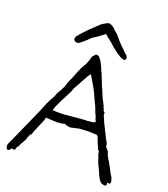

<svg xmlns="http://www.w3.org/2000/svg" viewBox="-162 -1020 1001 1145"><g transform="rotate(20 338.5 -447.0)"><path d="M436 -817Q452 -801 455 -798Q457 -796 462 -792Q467 -787 472 -781Q477 -777 481 -772Q486 -768 489 -766Q497 -761 499 -750Q501 -738 495 -734L494 -733Q492 -732 486 -732L477 -734Q464 -738 437 -757Q410 -776 378 -806Q364 -818 355 -824H354Q341 -836 338 -839Q335 -839 333 -839Q331 -836 326 -832Q320 -828 312 -822L296 -810Q288 -804 276 -797Q265 -791 255 -781Q247 -771 233 -760Q223 -751 212 -742Q201 -732 192 -732Q189 -732 186 -733Q182 -733 179 -734Q175 -736 172 -740Q167 -745 168 -751Q170 -763 177 -771Q183 -778 191 -787L194 -790L195 -791L196 -793Q219 -818 233 -832Q247 -846 262 -859Q277 -872 281 -877Q286 -883 293 -887Q299 -891 306.5 -895.5Q314 -900 321 -903Q328 -906 330 -906Q334 -907 340 -905Q343 -903 350 -900Q358 -897 365 -891Q372 -885 376 -880Q380 -875 387 -870Q396 -864 404 -854Q416 -838 436 -817ZM24 -54 122 -274Q126 -284 144 -328Q153 -350 172 -381Q177 -395 183 -409Q184 -411 200 -439Q203 -445 206 -451Q213 -462 214 -469Q219 -489 226 -503Q235 -522 240 -535Q246 -552 254 -571Q260 -585 266 -598Q270 -606 275 -614Q280 -622 287 -635L295 -656Q298 -659 298 -667Q302 -681 302 -682Q304 -684 314 -697Q321 -705 328 -705Q336 -704 340 -701Q348 -694 349 -692L350 -690L351 -689L356 -682Q363 -670 365 -667Q368 -659 373 -651Q379 -639 384 -624Q386 -617 390 -614Q390 -614 420 -537Q426 -528 438 -496Q447 -473 458 -454Q471 -430 471 -426Q471 -424 472 -424V-422Q472 -421 473 -420Q480 -412 476 -409L482 -402Q484 -400 484 -400Q492 -394 487 -385Q487 -384 491 -375Q495 -367 499 -357Q503 -347 507 -338Q512 -329 513 -326Q519 -314 536 -280Q547 -255 560 -234Q565 -227 565 -219Q565 -212 565 -212Q565 -210 566 -210Q567 -210 568 -208Q571 -201 573 -200Q573 -200 578 -195Q581 -191 584 -187Q588 -183 587 -181Q587 -180 588 -180Q588 -179 588 -177L589 -176Q589 -174 590 -174V-171Q597 -154 605 -142Q613 -130 620 -116Q628 -100 631 -98Q632 -97 640 -78Q642 -73 646.5 -66Q651 -59 656 -52Q660 -45 663 -36Q666 -27 666 -18Q665 -10 661 -9Q656 -8 651 -8Q650 -8 650 -9Q649 -10 647 -10H645L646 -5V-2Q647 0 647 2Q647 6 641 11Q639 12 637 12Q635 12 633 12Q610 7 602 -6Q591 -22 585 -36Q578 -55 568 -74Q558 -92 551 -113Q544 -136 543 -137Q537 -148 536 -162Q535 -168 532 -171Q530 -173 530 -173L528 -176Q527 -177 526 -178Q525 -180 521 -190Q517 -200 512 -211Q507 -223 503 -234Q498 -248 498 -248Q498 -248 492 -254Q489 -257 485 -257H468Q428 -259 427 -258Q408 -257 390 -256Q386 -256 381 -255Q375 -254 372 -254L357 -250Q326 -243 324 -243Q322 -243 320 -244Q317 -244 312 -245Q309 -245 307 -245Q305 -246 304 -247Q302 -249 298 -248Q292 -248 292 -252Q291 -254 279 -250Q273 -249 265 -247Q262 -247 258 -247Q251 -247 248 -246Q246 -245 243 -245L205 -247Q202 -247 188 -248Q178 -248 171 -250Q164 -223 152 -199Q144 -182 131 -150Q129 -145 129 -144Q127 -142 127 -139Q126 -134 125 -132Q124 -129 122 -126Q121 -125 121 -124L116 -121Q116 -120 115 -120Q115 -120 115 -119Q114 -117 113 -115Q112 -113 111 -109Q110 -107 108 -104Q107 -101 105 -98Q104 -96 104 -90L103 -87Q97 -77 92 -67Q90 -62 87 -58Q82 -48 81 -47Q79 -44 78 -40Q75 -33 74 -32Q67 -26 65 -20Q65 -19 65 -17Q65 -15 64 -14Q63 -13 64 -12Q64 -11 63 -10V-9Q59 -7 57 -6Q56 -4 51 -4H47Q46 -4 46 -7H42Q40 -7 40 -5Q39 -5 39 -4L35 0Q34 1 33 3Q33 7 29 8Q25 9 22 9Q14 9 11 0Q8 -9 8 -13Q8 -21 13 -31Q17 -40 24 -54ZM192 -304H193Q212 -303 226 -303Q236 -303 246 -303Q273 -304 300 -307Q328 -310 353 -312Q398 -316 406 -315Q409 -315 417 -316Q425 -317 435 -318Q440 -319 445 -319Q449 -320 451 -322Q454 -323 454 -324L457 -323Q457 -329 455 -332Q451 -338 450 -342Q448 -354 444 -361Q440 -368 437 -375Q431 -392 424 -410Q416 -426 409 -441Q389 -487 376 -511Q354 -547 333 -584Q322 -573 301.5 -533.5Q281 -494 271 -478Q266 -471 264 -464Q261 -456 259 -449Q256 -442 252 -434Q248 -427 242 -417V-415Q242 -413 240 -412Q240 -412 235 -401Q232 -394 227 -386Q222 -378 218 -369Q209 -349 201 -332Q194 -315 192 -304Z"/></g></svg>

Font: ToneOZ-Tsuipita-TC
Style: Tsuipita-TC
Weight: 400
Designer: :Jeffrey Xuan (Chih-Lin Hsuan)  :
Foundry: jeffreyx@gmail.com, cjkFonts.io
Version: Version 0.24071